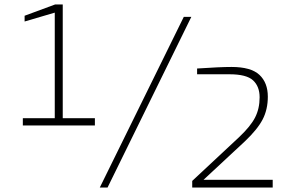

<svg xmlns="http://www.w3.org/2000/svg" viewBox="-20 -846 1315 866"><path d="M809 -770H843L465 0H430ZM847 -30 1058 -227Q1110 -276 1130.5 -316Q1151 -356 1151 -407Q1151 -456 1121.5 -483.5Q1092 -511 1015 -511H869V-537Q972 -544 1024 -544Q1112 -544 1150 -508.5Q1188 -473 1188 -410Q1188 -352 1164.5 -307Q1141 -262 1084 -208L898 -35H1210V0H847ZM408 -313V-280H83V-313H227V-789L91 -749V-775L229 -826H263V-313Z"/></svg>

Font: Exo ExtraLight
Style: Regular
Weight: 275
Designer: Natanael Gama
Foundry: Natanael Gama
Version: Version 1.500; ttfautohint (v1.6)